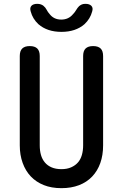

<svg xmlns="http://www.w3.org/2000/svg" viewBox="-20 -970 640 1000"><path d="M83 -678Q83 -705 96 -717.5Q109 -730 135 -730Q161 -730 174 -717.5Q187 -705 187 -678V-213Q187 -185 193.5 -162.5Q200 -140 214 -123.5Q228 -107 249.5 -98Q271 -89 300 -89Q329 -89 350.5 -98.5Q372 -108 386 -124Q400 -140 406.5 -163Q413 -186 413 -213V-678Q413 -705 426 -717.5Q439 -730 465 -730Q491 -730 504 -717.5Q517 -705 517 -678V-213Q517 -162 502.5 -121Q488 -80 460 -50.5Q432 -21 391.5 -5.5Q351 10 300 10Q248 10 208 -6Q168 -22 140.5 -51Q113 -80 98 -121.5Q83 -163 83 -213ZM140 -910Q134 -929 143.5 -939.5Q153 -950 174 -950Q185 -950 193 -947Q201 -944 206 -940Q217 -931 223 -919Q229 -907 239 -896Q261 -868 299 -868Q337 -868 360 -896Q370 -906 376.5 -917.5Q383 -929 392 -938Q398 -943 405.5 -946.5Q413 -950 425 -950Q446 -950 456 -939.5Q466 -929 460 -910Q450 -872 420 -844Q374 -804 300 -804Q226 -804 180 -844Q150 -872 140 -910Z"/></svg>

Font: Maple Mono Medium
Style: Regular
Weight: 500
Monospace: yes
Designer: subframe7536
Version: Version 7.000